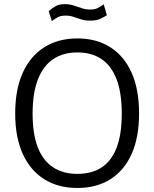

<svg xmlns="http://www.w3.org/2000/svg" viewBox="-20 -924 766 954"><path d="M364.5 10Q269.5 10 200.2 -33.2Q131 -76.5 93.2 -159Q55.5 -241.5 55.5 -360Q55.5 -479.5 93.2 -562.8Q131 -646 200.5 -689.5Q270 -733 364.5 -733Q459 -733 527.8 -689.5Q596.5 -646 633.8 -563Q671 -480 671 -360Q671 -241.5 634 -159Q597 -76.5 528.2 -33.2Q459.5 10 364.5 10ZM364.5 -60Q435.5 -60 484.8 -92Q534 -124 559.5 -190.5Q585 -257 585 -359.5Q585 -463.5 559 -530.8Q533 -598 483.8 -630.8Q434.5 -663.5 364.5 -663.5Q294.5 -663.5 244.8 -630.5Q195 -597.5 168.5 -530Q142 -462.5 142 -359.5Q142 -256.5 168.5 -190.2Q195 -124 244.8 -92Q294.5 -60 364.5 -60ZM511 -848.5Q498.5 -840 479 -830.8Q459.5 -821.5 428.5 -821.5Q402 -821.5 382.8 -827.8Q363.5 -834 345.5 -840.2Q327.5 -846.5 305.5 -846.5Q281 -846.5 266.5 -838.2Q252 -830 237.5 -819.5L222 -868.5Q238 -883 256.2 -893.2Q274.5 -903.5 301.5 -903.5Q325 -903.5 345.8 -896.8Q366.5 -890 386.8 -883.2Q407 -876.5 429 -876.5Q450.5 -876.5 465.5 -884Q480.5 -891.5 495.5 -902.5Z"/></svg>

Font: Public Sans Light
Style: Regular
Weight: 300
Designer: The Public Sans Project Authors: Dan O. Williams and USWDS (Libre Franklin designed by Pablo Impallari and Rodrigo Fuenz
Version: Version 1.007